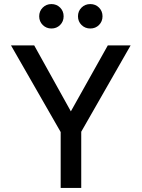

<svg xmlns="http://www.w3.org/2000/svg" viewBox="-20 -923 695 943"><path d="M278 0V-274.5L34 -700H148L328 -376L509.5 -700H621.5L379 -276V0ZM423.5 -783Q398 -783 380.5 -800.2Q363 -817.5 363 -843Q363 -868.5 380.5 -885.8Q398 -903 423.5 -903Q449 -903 466.2 -885.8Q483.5 -868.5 483.5 -843Q483.5 -817.5 466.2 -800.2Q449 -783 423.5 -783ZM232.5 -783Q207.5 -783 190 -800.2Q172.5 -817.5 172.5 -843Q172.5 -868.5 190 -885.8Q207.5 -903 232.5 -903Q258 -903 275.2 -885.8Q292.5 -868.5 292.5 -843Q292.5 -817.5 275.2 -800.2Q258 -783 232.5 -783Z"/></svg>

Font: Overpass Medium
Style: Regular
Weight: 500
Designer: Delve Withrington, Dave Bailey, Thomas Jockin
Foundry: Delve Fonts LLC
Version: Version 4.000